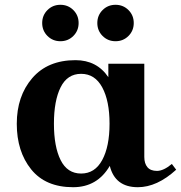

<svg xmlns="http://www.w3.org/2000/svg" viewBox="-20 -766 755 801"><path d="M582 -500V-111Q582 -84 595 -68.5Q608 -53 635 -53Q662 -53 697 -82L715 -58Q635 15 555 15Q460 15 438 -74Q386 15 285 15Q170 15 110 -59.5Q50 -134 50 -249.5Q50 -365 114.5 -440Q179 -515 295 -515Q384 -515 432 -444V-500ZM233 -402Q205 -346 205 -250Q205 -154 233 -98Q261 -42 318.5 -42Q376 -42 406.5 -98.5Q437 -155 437 -250Q437 -345 406.5 -401.5Q376 -458 318.5 -458Q261 -458 233 -402ZM178 -616Q156 -638 156 -670Q156 -702 178 -724Q200 -746 232 -746Q264 -746 286 -724Q308 -702 308 -670Q308 -638 286 -616Q264 -594 232 -594Q200 -594 178 -616ZM408 -616Q386 -638 386 -670Q386 -702 408 -724Q430 -746 462 -746Q494 -746 516 -724Q538 -702 538 -670Q538 -638 516 -616Q494 -594 462 -594Q430 -594 408 -616Z"/></svg>

Font: Croissant One
Style: Regular
Weight: 400
Designer: Eduardo Rodriguez Tunni
Foundry: Eduardo Rodriguez Tunni
Version: Version 1.001